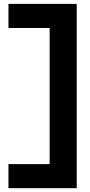

<svg xmlns="http://www.w3.org/2000/svg" viewBox="-20 -821 466 997"><path d="M23.9 -675.8V-800.8H378.4V156.2H23.9V31.2H237.8V-675.8Z"/></svg>

Font: Giphurs
Style: Bold
Weight: 700
Version: Version 0.920; ttfautohint (v1.8.4.7-5d5b)